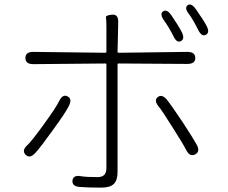

<svg xmlns="http://www.w3.org/2000/svg" viewBox="-20 -823 1040 877"><path d="M442 34Q382 34 344 31Q308 28 311 1Q315 -25 351 -18Q374 -14 426 -14Q466 -14 466 -54V-528Q466 -533 461 -533L132 -530Q96 -530 96 -558Q96 -586 132 -586L461 -582Q466 -582 466 -587V-698Q466 -734 464 -743.5Q462 -753 491 -756Q521 -759 520 -722L517 -587Q517 -582 522 -582L836 -586Q872 -586 872 -558Q872 -531 836 -531L522 -533Q517 -533 517 -528V-37Q517 0 500 17Q483 34 442 34ZM141 -124Q116 -97 97 -116Q78 -136 105 -160Q122 -175 179.5 -254Q237 -333 250 -361Q266 -394 288 -383Q311 -372 295 -340Q282 -312 221 -228Q165 -150 141 -124ZM872 -118Q847 -105 831 -137Q817 -165 769 -240Q717 -323 705 -336Q682 -364 700 -379Q719 -395 742 -368Q760 -346 815 -264Q862 -192 878 -163Q896 -131 872 -118ZM806 -635Q787 -626 772 -658Q754 -695 729 -730Q708 -760 725 -771Q742 -783 762 -754Q794 -708 810 -677Q826 -645 806 -635ZM920 -664Q901 -654 885 -687Q862 -733 843 -759Q821 -787 837 -799Q853 -811 874 -782Q911 -729 923 -706Q940 -674 920 -664Z"/></svg>

Font: Resource Han Rounded JP Light
Style: Regular
Weight: 300
Designer: Cyano Hao (round all glyphs); Ryoko NISHIZUKA 西塚涼子 (kana, bopomofo & ideographs); Paul D. Hunt (Latin, Greek & Cyrillic)
Foundry: Cyano Hao
Version: 0.990